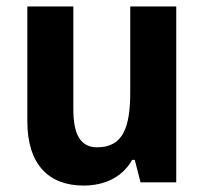

<svg xmlns="http://www.w3.org/2000/svg" viewBox="-20 -567 635 597"><path d="M528 -547H385V-282C385 -171 363 -109 282 -109C230 -109 208 -149 208 -228V-547H65V-190C65 -56 131 10 240 10C304 10 360 -15 391 -70H399L417 0H528Z"/></svg>

Font: Noto Sans Thai Looped SemiCondensed
Style: Bold
Weight: 700
Width: 4
Designer: Sasikarn Vongin, Ben Mitchell
Foundry: The Fontpad Ltd
Version: Version 1.001